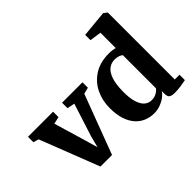

<svg xmlns="http://www.w3.org/2000/svg" viewBox="-153 -1149 1490 1490"><g transform="rotate(-45 592.0 -404.5)"><path d="M229 7.5 39 -481 -5.5 -494V-553.5H270V-494L211 -481L291 -212L319 -114.5L343.5 -210L430.5 -481L368.5 -494V-553.5H592.5V-494L540 -481L356 7.5Z M817 11Q772.5 11 733.5 -5Q694.5 -21 664.5 -54.2Q634.5 -87.5 617.5 -139.2Q600.5 -191 600.5 -262.5Q600.5 -345.5 634.2 -414.8Q668 -484 734 -525.8Q800 -567.5 896.5 -567.5Q915 -567.5 932 -565.2Q949 -563 963 -559.5V-727L867.5 -741V-799L1081 -819.5H1086L1114.5 -797.5V-62.5H1166.5V-3.5Q1144.5 1 1109.5 6.2Q1074.5 11.5 1042.5 11.5Q1011.5 11.5 995.5 1.8Q979.5 -8 979.5 -42V-69Q963.5 -46.5 938 -28.2Q912.5 -10 881.2 0.5Q850 11 817 11ZM874 -75Q895.5 -75 912.8 -81.2Q930 -87.5 942.8 -97.2Q955.5 -107 963 -117V-479.5Q956 -489 936.5 -495.8Q917 -502.5 893.5 -502.5Q857.5 -502.5 828.5 -481.2Q799.5 -460 782.2 -411.2Q765 -362.5 764 -279.5Q763.5 -207 778 -161.8Q792.5 -116.5 817.5 -95.8Q842.5 -75 874 -75Z"/></g></svg>

Font: Merriweather 24pt ExtraBold
Style: Regular
Weight: 800
Version: Version 2.100